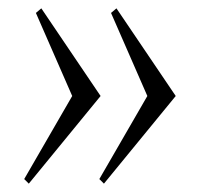

<svg xmlns="http://www.w3.org/2000/svg" viewBox="-20 -482 489 460"><path d="M79 -462 221 -252 49 -42 38 -53 153 -252 66 -451ZM259 -462 401 -252 229 -42 218 -53 333 -252 246 -451Z"/></svg>

Font: Ancizar Serif Light
Style: Italic
Weight: 300
Italic angle: -4°
Designer: Cesar Puertas, Viviana Monsalve, Julian Moncada, Julian Prieto, Jose Castro, Felipe Aragon, Mariel Hernandez, Sara Alarc
Version: Version 8.100